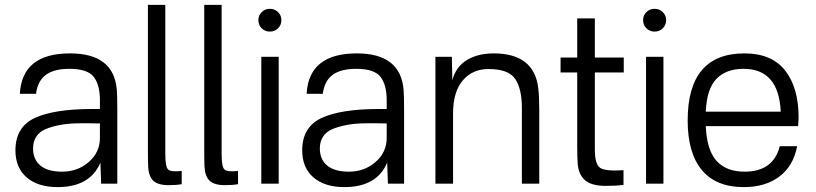

<svg xmlns="http://www.w3.org/2000/svg" viewBox="-20 -750 3333 784"><path d="M266 -532Q445 -532 457 -383Q459 -356 459 -309V0H393L390 -86Q348 14 215 14Q135 14 89 -25.5Q43 -65 43 -136Q43 -231 121.5 -268Q200 -305 359 -305H388V-341Q388 -404 362.5 -436.5Q337 -469 263 -469Q201 -469 167.5 -444.5Q134 -420 127 -367H61Q70 -532 266 -532ZM115 -144Q115 -99 145 -74Q175 -49 234 -49Q297 -49 342.5 -88.5Q388 -128 388 -187V-246Q340 -247 299 -246.5Q258 -246 224 -239.5Q190 -233 165.5 -222.5Q141 -212 128 -192Q115 -172 115 -144Z M655 -121Q655 -69 666.5 -58Q678 -47 722 -52V2Q702 6 668 6Q625 6 606 -12Q587 -30 585 -70Q584 -92 584 -148V-730H655Z M885 -121Q885 -69 896.5 -58Q908 -47 952 -52V2Q932 6 898 6Q855 6 836 -12Q817 -30 815 -70Q814 -92 814 -148V-730H885Z M1118 -518V0H1047V-518ZM1035 -668Q1035 -687 1048.5 -700.5Q1062 -714 1082 -714Q1102 -714 1115.5 -700.5Q1129 -687 1129 -668Q1129 -648 1115.5 -634.5Q1102 -621 1082 -621Q1062 -621 1048.5 -634.5Q1035 -648 1035 -668Z M1437 -532Q1616 -532 1628 -383Q1630 -356 1630 -309V0H1564L1561 -86Q1519 14 1386 14Q1306 14 1260 -25.5Q1214 -65 1214 -136Q1214 -231 1292.5 -268Q1371 -305 1530 -305H1559V-341Q1559 -404 1533.5 -436.5Q1508 -469 1434 -469Q1372 -469 1338.5 -444.5Q1305 -420 1298 -367H1232Q1241 -532 1437 -532ZM1286 -144Q1286 -99 1316 -74Q1346 -49 1405 -49Q1468 -49 1513.5 -88.5Q1559 -128 1559 -187V-246Q1511 -247 1470 -246.5Q1429 -246 1395 -239.5Q1361 -233 1336.5 -222.5Q1312 -212 1299 -192Q1286 -172 1286 -144Z M1996 -532Q2161 -532 2178 -390Q2182 -354 2182 -300V0H2111V-308Q2111 -388 2083.5 -428Q2056 -468 1976 -468Q1911 -469 1870.5 -422.5Q1830 -376 1830 -287V0H1758V-518H1825L1827 -422Q1841 -477 1886 -504.5Q1931 -532 1996 -532Z M2409 -140Q2409 -80 2430 -65Q2451 -50 2526 -55V5Q2497 9 2453 9Q2396 9 2369.5 -13.5Q2343 -36 2339 -80Q2337 -106 2337 -155V-454H2269V-515H2337V-675H2409V-515H2527V-454H2409Z M2689 -518V0H2618V-518ZM2606 -668Q2606 -687 2619.5 -700.5Q2633 -714 2653 -714Q2673 -714 2686.5 -700.5Q2700 -687 2700 -668Q2700 -648 2686.5 -634.5Q2673 -621 2653 -621Q2633 -621 2619.5 -634.5Q2606 -648 2606 -668Z M3020 -532Q3131 -532 3186 -462Q3241 -392 3241 -269Q3241 -263 3239 -235H2862Q2866 -137 2906 -93Q2946 -49 3020 -49Q3138 -49 3164 -153H3235Q3220 -73 3163 -29.5Q3106 14 3017 14Q2904 14 2846 -55.5Q2788 -125 2788 -258Q2788 -532 3020 -532ZM2862 -294H3168Q3160 -469 3016 -469Q2946 -469 2906 -428.5Q2866 -388 2862 -294Z"/></svg>

Font: Nacelle Light
Style: Regular
Weight: 300
Designer: Sora Sagano
Foundry: Sora Sagano
Version: Version 1.000;FEAKit 1.0